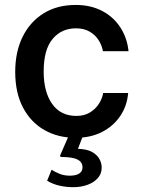

<svg xmlns="http://www.w3.org/2000/svg" viewBox="-20 -547 586 776"><path d="M276.5 209.5Q247.5 209.5 220.8 203.5Q194 197.5 170.5 183.5L188.5 139Q203 148.5 221.5 155.8Q240 163 262 163Q287.5 163 300.5 154.2Q313.5 145.5 313.5 129.5Q313.5 109 294.8 98.5Q276 88 231 87.5Q225.5 87.5 223.5 85.8Q221.5 84 224 79L260.5 -5H318L295 54.5Q331 55.5 352 67.2Q373 79 382 96Q391 113 391 130Q391 155.5 375 173.2Q359 191 333 200.2Q307 209.5 276.5 209.5ZM286 10Q215 10 159.8 -21.2Q104.5 -52.5 73 -112.2Q41.5 -172 41.5 -256.5Q41.5 -337 71.2 -397.8Q101 -458.5 155.8 -492.8Q210.5 -527 286 -527Q346.5 -527 392.5 -503Q438.5 -479 466.2 -436.5Q494 -394 499.5 -340H396Q392 -363.5 378.5 -384.8Q365 -406 342.2 -419.2Q319.5 -432.5 287 -432.5Q228.5 -432.5 192.5 -389.5Q156.5 -346.5 156.5 -257.5Q156.5 -175.5 190.8 -127Q225 -78.5 289 -78.5Q321 -78.5 344 -92.8Q367 -107 380.2 -128.2Q393.5 -149.5 397 -171H498Q493.5 -118.5 465.5 -77.5Q437.5 -36.5 391.5 -13.2Q345.5 10 286 10Z"/></svg>

Font: Public Sans Thin SemiBold
Style: Regular
Weight: 600
Version: Version 2.001